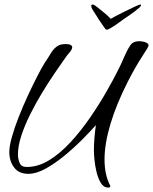

<svg xmlns="http://www.w3.org/2000/svg" viewBox="-20 -792 691 867"><path d="M610 -771Q617 -773 617 -769Q617 -767 615 -764.5Q613 -762 612 -760Q587 -738 563.5 -722.5Q540 -707 517 -690Q511 -685 499.5 -677.5Q488 -670 477.5 -664Q467 -658 463 -658Q457 -658 453 -665L437 -688Q425 -705 416.5 -719.5Q408 -734 397 -750Q392 -758 392 -767Q392 -770 395.5 -771Q399 -772 402 -771Q406 -770 420 -759Q434 -748 451 -734Q468 -720 480 -707Q503 -720 532 -734.5Q561 -749 583.5 -759.5Q606 -770 610 -771ZM469 55Q448 55 435.5 34.5Q423 14 416 -15Q409 -44 406.5 -71Q404 -98 404 -112Q404 -141 406.5 -170Q409 -199 413 -227Q390 -201 353.5 -164Q317 -127 273.5 -91Q230 -55 187 -31Q144 -7 108 -7Q65 -7 43.5 -36Q22 -65 22 -105Q22 -132 33.5 -173Q45 -214 64 -262.5Q83 -311 105 -358.5Q127 -406 147.5 -446Q168 -486 183 -510Q197 -530 208 -549Q219 -568 234.5 -580.5Q250 -593 275 -593Q292 -593 299 -589Q306 -585 306 -579Q306 -569 293.5 -554.5Q281 -540 273 -528Q253 -500 225.5 -459.5Q198 -419 169.5 -372Q141 -325 116.5 -276Q92 -227 76.5 -180Q61 -133 61 -94Q61 -75 68.5 -56.5Q76 -38 101 -38Q153 -38 203.5 -69.5Q254 -101 300.5 -152Q347 -203 387.5 -262Q428 -321 460 -377Q492 -433 512 -473Q526 -500 539 -531Q552 -562 568 -587Q576 -598 586 -602Q596 -606 609 -606Q614 -606 624 -604.5Q634 -603 642.5 -598.5Q651 -594 651 -586Q651 -581 622 -537Q593 -493 558 -425Q506 -323 479 -233Q452 -143 452 -72Q452 -2 478 47V49Q478 55 469 55Z"/></svg>

Font: Hurricane
Style: Regular
Weight: 400
Designer: Robert E. Leuschke
Foundry: Robert E. Leuschke
Version: Version 1.010; ttfautohint (v1.8.3)